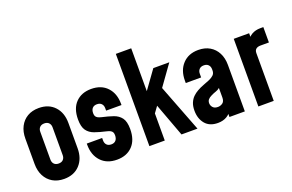

<svg xmlns="http://www.w3.org/2000/svg" viewBox="-95 -1102 2232 1467"><g transform="rotate(-20 1021.5 -368.5)"><path d="M218 13Q164.5 13 125.2 -10.2Q86 -33.5 64.5 -75Q43 -116.5 43 -172V-378Q43 -433.5 64.5 -475.2Q86 -517 125.2 -540Q164.5 -563 218 -563Q298.5 -563 345.8 -512.2Q393 -461.5 393 -378V-172Q393 -89 345.8 -38Q298.5 13 218 13ZM218 -112Q242 -112 255 -125.8Q268 -139.5 268 -162V-388Q268 -410.5 255 -424.2Q242 -438 218 -438Q194 -438 181 -424.2Q168 -410.5 168 -388V-162Q168 -139.5 181 -125.8Q194 -112 218 -112Z M648 13Q565.5 13 518.2 -38Q471 -89 471 -172V-182H596V-162Q596 -139.5 609 -125.8Q622 -112 646 -112Q670 -112 683 -126.8Q696 -141.5 696 -168Q696 -182 691.8 -191.2Q687.5 -200.5 676.8 -207Q666 -213.5 646 -218Q592.5 -230 553.2 -244Q514 -258 492.5 -288Q471 -318 471 -377.5Q471 -466.5 518.2 -514.8Q565.5 -563 644 -563Q726.5 -563 773.8 -512.2Q821 -461.5 821 -378V-368H696V-388Q696 -410.5 683 -424.2Q670 -438 646 -438Q622 -438 609 -423.8Q596 -409.5 596 -383Q596 -369.5 600.2 -360Q604.5 -350.5 615.5 -344Q626.5 -337.5 646 -333Q697.5 -321.5 736.8 -308Q776 -294.5 798.5 -264.5Q821 -234.5 821 -173.5Q821 -84.5 774 -35.8Q727 13 648 13Z M1175 0 1075 -270 1030 -208V-389L1146 -550H1276L1157 -384L1305 0ZM914 0V-750H1039V0Z M1468 13Q1400.5 13 1365.2 -29.2Q1330 -71.5 1330 -136.5Q1330 -174 1341 -200Q1352 -226 1370.2 -243.8Q1388.5 -261.5 1411 -274Q1436.5 -288.5 1463.5 -298.2Q1490.5 -308 1513.5 -317.8Q1536.5 -327.5 1550.8 -341.5Q1565 -355.5 1565 -378V-388Q1565 -410.5 1552 -424.2Q1539 -438 1515 -438Q1491 -438 1478 -424.2Q1465 -410.5 1465 -388V-358H1340V-378Q1340 -461.5 1387.5 -512.2Q1435 -563 1515 -563Q1568.5 -563 1607.8 -540Q1647 -517 1668.5 -475.2Q1690 -433.5 1690 -378V0H1565V-86L1587 -58Q1571.5 -23.5 1540.8 -5.2Q1510 13 1468 13ZM1509 -102Q1530 -102 1547.5 -114.5Q1565 -127 1565 -159V-236Q1552 -224.5 1533 -218.2Q1514 -212 1494 -202Q1474 -192.5 1464.5 -180.8Q1455 -169 1455 -152Q1455 -132.5 1468.5 -117.2Q1482 -102 1509 -102Z M1800 0V-550H1925V-460L1902 -487Q1918.5 -522.5 1948.5 -539.8Q1978.5 -557 2018 -557H2043V-432H1975Q1951 -432 1938 -421.2Q1925 -410.5 1925 -388V0Z"/></g></svg>

Font: Mohave Light
Style: Bold
Weight: 700
Version: Version 2.003